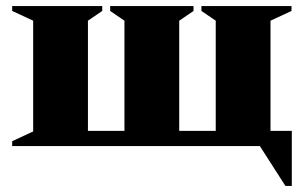

<svg xmlns="http://www.w3.org/2000/svg" viewBox="-20 -480 1009 631"><path d="M89 -48V-412L20 -444V-460H316V-444L269 -412V-50H389V-412L342 -444V-460H616V-444L569 -412V-50H689V-412L642 -444V-460H938V-444L869 -412V-50H939V131H918L834 0H20V-16Z"/></svg>

Font: Spectral ExtraBold
Style: Regular
Weight: 800
Designer: Jean-Baptiste Levee
Foundry: Production Type
Version: Version 2.001